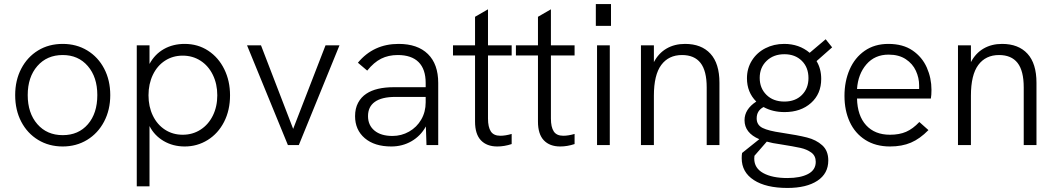

<svg xmlns="http://www.w3.org/2000/svg" viewBox="-20 -717 5215 949"><path d="M55 -247Q55 -320 85 -377.5Q115 -435 168 -467.5Q221 -500 290 -500Q358 -500 411.5 -467.5Q465 -435 495 -377.5Q525 -320 525 -247Q525 -174 494.5 -116Q464 -58 410.5 -25.5Q357 7 290 7Q222 7 168.5 -25.5Q115 -58 85 -115.5Q55 -173 55 -247ZM461 -247Q461 -336 414 -390.5Q367 -445 290 -445Q212 -445 164.5 -390.5Q117 -336 117 -247Q117 -158 164.5 -103.5Q212 -49 290 -49Q368 -49 414.5 -103Q461 -157 461 -247Z M656 -493H719V-401Q745 -449 790 -474.5Q835 -500 893 -500Q958 -500 1009 -466.5Q1060 -433 1088.5 -375Q1117 -317 1117 -246Q1117 -172 1087.5 -114.5Q1058 -57 1006.5 -25Q955 7 893 7Q835 7 789 -20Q743 -47 719 -94V204H656ZM1054 -246Q1054 -302 1032 -347Q1010 -392 971 -417Q932 -442 883 -442Q834 -442 795.5 -417Q757 -392 735.5 -347Q714 -302 714 -246Q714 -190 735.5 -145.5Q757 -101 795.5 -76Q834 -51 883 -51Q932 -51 971 -76Q1010 -101 1032 -145.5Q1054 -190 1054 -246Z M1201 -493H1270L1429 -80L1589 -493H1658L1457 0H1403Z M2085 -92Q2059 -45 2014 -19Q1969 7 1914 7Q1831 7 1783 -34Q1735 -75 1735 -143Q1735 -181 1750 -209Q1765 -237 1791 -254Q1839 -286 1927 -286H2084V-307Q2084 -375 2049 -410Q2014 -445 1946 -445Q1900 -445 1864 -427Q1828 -409 1795 -368L1749 -407Q1826 -500 1950 -500Q2044 -500 2095 -450Q2146 -400 2146 -307V0H2088ZM1920 -45Q1964 -45 2002 -66.5Q2040 -88 2062 -126Q2084 -164 2084 -211V-238H1935Q1866 -238 1832 -213Q1799 -189 1799 -143Q1799 -98 1831 -71.5Q1863 -45 1920 -45Z M2328 -116V-443H2219V-493H2328V-634L2392 -671V-493H2509V-443H2392V-131Q2392 -89 2406 -67.5Q2420 -46 2453 -46Q2478 -46 2509 -55V-5Q2473 7 2438 7Q2386 7 2357 -23.5Q2328 -54 2328 -116Z M2639 -116V-443H2530V-493H2639V-634L2703 -671V-493H2820V-443H2703V-131Q2703 -89 2717 -67.5Q2731 -46 2764 -46Q2789 -46 2820 -55V-5Q2784 7 2749 7Q2697 7 2668 -23.5Q2639 -54 2639 -116Z M2931 -493H2994V0H2931ZM2925 -697H3000V-589H2925Z M3148 -493H3212V-410Q3235 -454 3274.5 -477Q3314 -500 3366 -500Q3447 -500 3491.5 -451.5Q3536 -403 3536 -308V0H3473V-285Q3473 -367 3442.5 -406Q3412 -445 3351 -445Q3285 -445 3248.5 -396Q3212 -347 3212 -244V0H3148Z M3646 65Q3646 48 3648 39L3733 -29Q3660 -60 3660 -123Q3660 -177 3718 -215Q3672 -261 3672 -330Q3672 -379 3696.5 -418Q3721 -457 3763 -478.5Q3805 -500 3856 -500Q3930 -500 3982 -456L4061 -523L4093 -483L4016 -415Q4039 -377 4039 -327Q4039 -253 3988.5 -208Q3938 -163 3858 -163Q3799 -163 3754 -188Q3720 -170 3720 -132Q3720 -99 3749.5 -84.5Q3779 -70 3843 -61Q3923 -49 3968.5 -37.5Q4014 -26 4044 1Q4074 28 4074 76Q4074 141 4020 176.5Q3966 212 3872 212Q3766 212 3706 173Q3646 134 3646 65ZM3976 -331Q3976 -384 3943 -416.5Q3910 -449 3857 -449Q3803 -449 3769 -416Q3735 -383 3735 -332Q3735 -281 3768.5 -248Q3802 -215 3857 -215Q3911 -215 3943.5 -247.5Q3976 -280 3976 -331ZM3872 163Q3936 163 3974 143Q4012 123 4012 83Q4012 53 3990 37Q3968 21 3936.5 14Q3905 7 3836 -4Q3798 -9 3770 -17L3709 53Q3708 58 3708 67Q3708 114 3752.5 138.5Q3797 163 3872 163Z M4154 -243Q4154 -315 4179.5 -373.5Q4205 -432 4254 -466Q4303 -500 4371 -500Q4443 -500 4490.5 -467.5Q4538 -435 4561 -383Q4584 -331 4584 -273Q4584 -247 4581 -230H4216Q4218 -145 4261 -98Q4304 -51 4379 -51Q4425 -51 4458.5 -65.5Q4492 -80 4524 -114L4569 -74Q4527 -31 4482.5 -12Q4438 7 4379 7Q4308 7 4257 -25.5Q4206 -58 4180 -114.5Q4154 -171 4154 -243ZM4523 -277V-295Q4523 -332 4507 -367Q4491 -402 4457 -424.5Q4423 -447 4372 -447Q4304 -447 4262.5 -399Q4221 -351 4216 -277Z M4715 -493H4779V-410Q4802 -454 4841.5 -477Q4881 -500 4933 -500Q5014 -500 5058.5 -451.5Q5103 -403 5103 -308V0H5040V-285Q5040 -367 5009.5 -406Q4979 -445 4918 -445Q4852 -445 4815.5 -396Q4779 -347 4779 -244V0H4715Z"/></svg>

Font: Hanken Grotesk Light
Style: Regular
Weight: 300
Designer: Alfredo Marco Pradil
Foundry: Hanken Design Co.
Version: Version 3.014